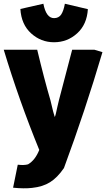

<svg xmlns="http://www.w3.org/2000/svg" viewBox="-28 -807 573 1027"><path d="M261 -581Q191 -581 138.5 -628.5Q86 -676 81 -759L204 -787Q219 -710 261 -710Q286 -710 299 -729Q312 -748 319 -787L442 -758Q437 -676 384.5 -628.5Q332 -581 261 -581ZM520 -528Q428 -216 314 92Q279 143 240 167.5Q201 192 144 198Q102 203 42 197L67 74Q101 78 122 72Q160 50 182 -5Q73 -272 -8 -541H171Q208 -386 242 -270Q259 -196 265 -181Q268 -187 271 -200Q274 -213 278.5 -234Q283 -255 287 -270L358 -541H477Z"/></svg>

Font: Repo
Style: ExtraBold
Weight: 800
Designer: Stefan Peev
Foundry: Context Ltd
Version: Version 001.000